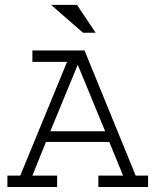

<svg xmlns="http://www.w3.org/2000/svg" viewBox="-20 -753 626 773"><path d="M110.4 -549.8H320.3L526.4 -45.9H576.2V0H376V-45.9H475.6L419.9 -181.6H165L110.4 -45.9H210V0H9.8V-45.9H61.5L250 -503.9H110.4ZM403.3 -224.6 293 -492.2 182.6 -224.6ZM185.5 -733.4H290L365.2 -621.1H314.5Z"/></svg>

Font: Thabit
Style: Regular
Weight: 500
Designer: Regenerated by Nadim Shaikli
Foundry: MAK Alagha
Version: 0.01